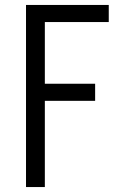

<svg xmlns="http://www.w3.org/2000/svg" viewBox="-20 -755 515 775"><path d="M85 0V-735H419V-666H161V-417H364V-348H161V0Z"/></svg>

Font: Iosevka QP
Style: Regular
Weight: 400
Designer: Belleve Invis
Foundry: Belleve Invis
Version: Version 20.0.0; ttfautohint (v1.8.4)